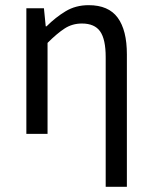

<svg xmlns="http://www.w3.org/2000/svg" viewBox="-20 -518 587 743"><path d="M389 205V-297Q389 -366 367.5 -396.5Q346 -427 297 -427Q260 -427 230.5 -408Q201 -389 164 -352V0H82V-486H150L157 -416H160Q195 -451 234 -474.5Q273 -498 323 -498Q400 -498 435.5 -449.5Q471 -401 471 -308V205Z"/></svg>

Font: Source Sans 3 ExtraLight
Style: Regular
Weight: 400
Version: Version 3.052;hotconv 1.1.0;makeotfexe 2.6.0